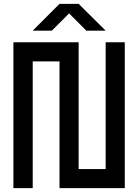

<svg xmlns="http://www.w3.org/2000/svg" viewBox="-20 -980 720 1000"><path d="M150.4 0Q125 0 49.8 0Q49.8 -190.4 49.8 -759.8Q134.8 -759.8 389.6 -759.8Q389.6 -594.7 389.6 -99.6Q424.8 -99.6 530.3 -99.6Q530.3 -264.6 530.3 -759.8Q554.7 -759.8 629.9 -759.8Q629.9 -570.3 629.9 0Q544.9 0 290 0Q290 -165 290 -660.2Q254.9 -660.2 150.4 -660.2Q150.4 -495.1 150.4 0ZM150.4 -820.3Q174.8 -820.3 250 -820.3Q272.5 -842.8 339.8 -910.2Q362.3 -887.7 429.7 -820.3Q455.1 -820.3 530.3 -820.3Q495.1 -855.5 389.6 -960Q365.2 -960 290 -960Q254.9 -924.8 150.4 -820.3Z"/></svg>

Font: Alibu-Mazigh Belqasem 1
Style: Bold
Weight: 400
Designer: Mazigh Mubarik Belqasem
Version: Version 1.0